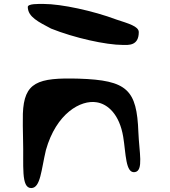

<svg xmlns="http://www.w3.org/2000/svg" viewBox="-20 -946 860 974"><path d="M97 -237C101 -108 85 9 139 8C186 7 189 -85 213 -185C265 -370 389 -441 471 -427C527 -418 586 -366 605 -252C619 -169 616 -64 665 -73C709 -81 686 -174 682 -275C674 -491 626 -539 380 -547C170 -553 102 -529 96 -369C95 -332 96 -288 97 -237ZM201 -926C176 -926 120 -928 121 -910C122 -860 175 -835 239 -801C356 -754 517 -718 604 -718C630 -718 684 -712 684 -783C684 -813 630 -827 570 -847C453 -891 291 -926 201 -926Z"/></svg>

Font: Venom Sans
Style: Bd
Weight: 700
Version: Version 1.001